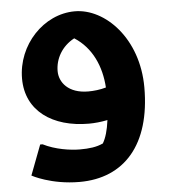

<svg xmlns="http://www.w3.org/2000/svg" viewBox="-54 -562 766 872"><g transform="rotate(-5 329.0 -126.0)"><path d="M319 -513C177 -513 54 -383 54 -229C54 -81 174 1 339 1C365 1 395 -2 424 -8C418 39 408 72 394 96C364 110 331 114 288 114C245 114 176 104 121 76H110L58 213C58 213 144 261 274 261C478 261 604 120 604 -141C604 -365 457 -513 319 -513ZM218 -249C218 -305 248 -360 306 -391C386 -340 424 -252 430 -156C403 -148 373 -145 349 -145C258 -145 218 -198 218 -249Z"/></g></svg>

Font: Kufam Arabic Latin Roman Bold
Style: Regular
Weight: 700
Designer: Wael Morcos & Artur Schmal
Version: Version 1.200;PS 001.200;hotconv 1.0.88;makeotf.lib2.5.64775